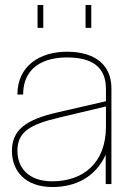

<svg xmlns="http://www.w3.org/2000/svg" viewBox="-20 -740 512 772"><path d="M405 0H428V-385C428 -476 366 -532 249 -532C140 -532 50 -475 50 -360H73C73 -469 155 -509 249 -509C353 -509 406 -469 406 -382V-333L215 -289C81 -259 28 -216 28 -133C28 -52 82 12 191 12C284 12 364 -28 405 -118ZM50 -134C50 -210 102 -240 217 -267L406 -312V-231C406 -83 313 -11 190 -11C96 -11 50 -64 50 -134ZM131 -628H154V-720H131ZM324 -628H347V-720H324Z"/></svg>

Font: Aspekta 50
Style: Regular
Weight: 50
Designer: Ivo Dolenc
Version: Version 2.000